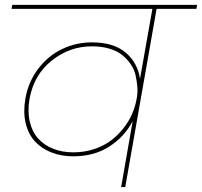

<svg xmlns="http://www.w3.org/2000/svg" viewBox="-20 -760 821 780"><path d="M534.2 -354Q540 -379.4 538.1 -405.3Q536.1 -431.2 530.5 -455.3Q524.9 -479.5 510 -500.7Q495.1 -522 474.6 -537.8Q454.1 -553.7 423.1 -562.7Q392.1 -571.8 354 -571.8Q262.7 -571.8 190.2 -513.9Q117.7 -456.1 100.1 -358.9Q91.3 -308.1 100.8 -266.4Q110.4 -224.6 134.8 -197.5Q159.2 -170.4 195.8 -155.8Q232.4 -141.1 277.8 -141.1Q323.2 -141.1 363 -154.5Q402.8 -168 431.2 -189.5Q459.5 -210.9 481.7 -239.3Q503.9 -267.6 516.4 -296.4Q528.8 -325.2 534.2 -354ZM777.8 -724.1H616.2L488.8 0H472.2L519 -268.1Q486.8 -205.6 425 -165.3Q363.3 -125 277.8 -125Q228.5 -125 188.5 -140.9Q148.4 -156.7 121.6 -186Q94.7 -215.3 84.2 -260Q73.7 -304.7 83 -358.9Q95.2 -428.2 135.5 -481Q175.8 -533.7 232.4 -560.8Q289.1 -587.9 353 -587.9Q441.4 -587.9 490.2 -546.6Q539.1 -505.4 548.8 -439.9L599.1 -724.1H26.9L29.8 -740.2H780.8Z"/></svg>

Font: SVN-Poppins Thin
Style: Italic
Weight: 100
Italic angle: -10°
Designer: Ninad Kale (Devanagari), Jonny Pinhorn (Latin)
Foundry: Indian Type Foundry
Version: Version 3.002 2017